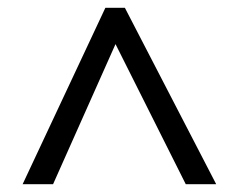

<svg xmlns="http://www.w3.org/2000/svg" viewBox="-20 -739 612 492"><path d="M38 -267 250 -719H300L534 -267H456L276 -626L116 -267Z"/></svg>

Font: Noto Sans Siddham
Style: Regular
Weight: 400
Designer: Monotype Design Team
Foundry: Monotype Imaging Inc.
Version: Version 2.004; ttfautohint (v1.8.4.7-5d5b)